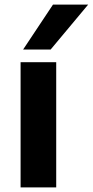

<svg xmlns="http://www.w3.org/2000/svg" viewBox="-20 -810 401 830"><path d="M69 0V-541H223V0ZM80 -596 209 -790H361L199 -596Z"/></svg>

Font: Georama Extended SemiBold
Style: Regular
Weight: 600
Width: 7
Designer: Jean-Baptiste Levee
Foundry: Production Type
Version: Version 1.000